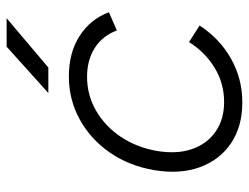

<svg xmlns="http://www.w3.org/2000/svg" viewBox="-106 -634 752 580"><g transform="rotate(-90 270.0 -344.0)"><path d="M251 12Q178 12 127.5 -22Q77 -56 55 -116Q33 -176 46 -254Q59 -330 99 -388Q139 -446 199 -479Q259 -512 329 -512Q401 -512 451.5 -479.5Q502 -447 523 -391L468 -367Q452 -410 415.5 -433.5Q379 -457 328 -457Q273 -457 226 -430Q179 -403 147 -355.5Q115 -308 104 -246Q94 -186 109.5 -140.5Q125 -95 162 -69Q199 -43 252 -43Q308 -43 355 -71.5Q402 -100 433 -149L483 -117Q443 -56 382.5 -22Q322 12 251 12ZM279 -574 419 -700H505L356 -574Z"/></g></svg>

Font: Figtree Light
Style: Italic
Weight: 300
Italic angle: -9.5°
Foundry: Erik Kennedy
Version: Version 2.001; ttfautohint (v1.8.4.7-5d5b);gftools[0.9.27]